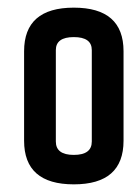

<svg xmlns="http://www.w3.org/2000/svg" viewBox="-20 -766 365 502"><path d="M43 -632Q43 -746 173 -746Q303 -746 303 -632V-398Q303 -284 173 -284Q43 -284 43 -398ZM220 -635Q220 -669 173 -669Q126 -669 126 -635V-396Q126 -361 173 -361Q220 -361 220 -396Z"/></svg>

Font: Khand ExtraBold
Style: Regular
Weight: 800
Designer: Sanchit Sawaria and Jyotish Sonowal (Devanagari), Satya Rajpurohit (Latin)
Foundry: Indian Type Foundry
Version: Version 2.000;PS 1.0;hotconv 1.0.79;makeotf.lib2.5.61930